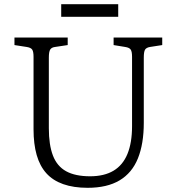

<svg xmlns="http://www.w3.org/2000/svg" viewBox="-20 -882 841 916"><path d="M398 14Q331 14 281.5 -3.5Q232 -21 201 -55.5Q170 -90 155 -142.5Q140 -195 140 -265V-611Q140 -636 133.5 -645.5Q127 -655 107 -658L49 -667V-703H303V-667L243 -658Q226 -656 219.5 -645.5Q213 -635 213 -607V-270Q213 -191 232.5 -140Q252 -89 295.5 -65Q339 -41 410 -41Q477 -41 521.5 -67.5Q566 -94 588 -147.5Q610 -201 610 -280V-611Q610 -636 603.5 -645.5Q597 -655 577 -658L522 -667V-703H754V-667L696 -658Q678 -655 672 -645Q666 -635 666 -607V-296Q666 -196 638 -126.5Q610 -57 550.5 -21.5Q491 14 398 14ZM272 -802V-862H544V-802Z"/></svg>

Font: Literata 18pt Light
Style: Regular
Weight: 300
Designer: Latin by Veronika Burian and Jose Scaglione. Greek by Irene Vlachou. Cyrillic by Vera Evstafieva.
Foundry: TypeTogether
Version: Version 3.103;gftools[0.9.29]